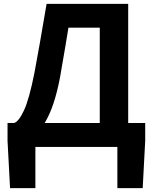

<svg xmlns="http://www.w3.org/2000/svg" viewBox="-20 -760 790 993"><path d="M211 -124H496V-617H334Q325 -563 318 -520Q307 -452 291 -363Q262 -207 211 -124ZM731 -124V-32L718 213H587V0H163V213H32L19 -32V-124H53Q77 -131 104 -189Q131 -247 158 -383Q174 -469 186 -537Q198 -605 212 -688Q216 -712 221 -740H643V-124Z"/></svg>

Font: Source Han Sans CN Bold
Style: Bold
Weight: 700
Designer: Ryoko NISHIZUKA 西塚涼子 (kana & ideographs); Paul D. Hunt (Latin, Greek & Cyrillic); Wenlong ZHANG 张文龙 (bopomofo); Sandoll 
Foundry: Adobe Systems Incorporated
Version: Version 1.00;May 30, 2023;FontCreator 11.5.0.2422 32-bit